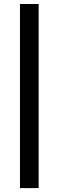

<svg xmlns="http://www.w3.org/2000/svg" viewBox="-20 -794 301 986"><path d="M82.5 -773.5H178.5V172H82.5Z"/></svg>

Font: Lato 2
Style: Bold
Weight: 700
Designer: Lukasz Dziedzic with Adam Twardoch and Botio Nikoltchev
Foundry: tyPoland Lukasz Dziedzic
Version: Version 2.015; 2015-08-06; http://www.latofonts.com/